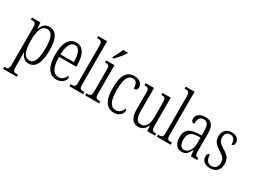

<svg xmlns="http://www.w3.org/2000/svg" viewBox="-64 -1526 3326 2523"><g transform="rotate(30 1599.0 -264.0)"><path d="M16 207H21Q47 207 60 202Q73 197 79.5 181.5Q86 166 86 133V-434Q86 -466 80 -481Q74 -496 61 -500.5Q48 -505 20 -505H8V-536H136L142 -445H145Q164 -493 193 -519.5Q222 -546 268 -546Q345 -546 384 -480.5Q423 -415 423 -274Q423 -130 383 -59.5Q343 11 269 11Q181 11 146 -91H144Q145 -64 145 24V136Q145 167 151 182.5Q157 198 170 202.5Q183 207 208 207H222V238H16ZM364 -276Q364 -393 338.5 -449.5Q313 -506 258 -506Q145 -506 145 -274Q145 -154 171 -92Q197 -30 260 -30Q364 -30 364 -276Z M514 -263Q514 -402 556.5 -473Q599 -544 679 -544Q754 -544 794 -480Q834 -416 834 -298V-267H573Q573 -149 605 -90Q637 -31 697 -31Q736 -31 763 -53.5Q790 -76 805 -112Q819 -105 819 -84Q819 -64 803.5 -42Q788 -20 758.5 -5Q729 10 687 10Q605 10 559.5 -61.5Q514 -133 514 -263ZM776 -304Q774 -506 680 -506Q630 -506 603 -453Q576 -400 573 -304Z M884 -31H891Q921 -31 935 -36Q949 -41 954.5 -56Q960 -71 960 -105V-656Q960 -689 953.5 -704.5Q947 -720 934 -724.5Q921 -729 896 -729H884V-760H1018V-105Q1018 -71 1024 -56Q1030 -41 1044 -36Q1058 -31 1088 -31H1095V0H884Z M1123 -31H1136Q1163 -31 1176 -36Q1189 -41 1195 -56Q1201 -71 1201 -103V-431Q1201 -464 1196 -479.5Q1191 -495 1178.5 -500Q1166 -505 1141 -505H1133V-536H1259V-106Q1259 -73 1265 -57Q1271 -41 1284 -36Q1297 -31 1324 -31H1335V0H1123ZM1186 -619 1201 -647Q1218 -678 1233.5 -709.5Q1249 -741 1257 -766H1328V-756Q1315 -731 1278.5 -687Q1242 -643 1207 -606H1186Z M1389 -264Q1389 -416 1433 -480Q1477 -544 1556 -544Q1617 -544 1651 -516Q1685 -488 1685 -441Q1685 -416 1672 -405.5Q1659 -395 1632 -395Q1632 -449 1614.5 -478Q1597 -507 1556 -507Q1503 -507 1475.5 -452.5Q1448 -398 1448 -265Q1448 -146 1477.5 -88.5Q1507 -31 1566 -31Q1606 -31 1633 -56Q1660 -81 1675 -119Q1687 -107 1687 -86Q1687 -65 1672.5 -42.5Q1658 -20 1629 -5Q1600 10 1559 10Q1480 10 1434.5 -55.5Q1389 -121 1389 -264Z M1801 -185V-435Q1801 -466 1795 -481Q1789 -496 1776 -500.5Q1763 -505 1736 -505H1732V-536H1859V-186Q1859 -108 1880 -71Q1901 -34 1948 -34Q2002 -34 2028.5 -82.5Q2055 -131 2055 -209V-424Q2055 -461 2049.5 -478Q2044 -495 2031.5 -500Q2019 -505 1991 -505H1988V-536H2113V-105Q2113 -71 2119 -55.5Q2125 -40 2138.5 -35.5Q2152 -31 2180 -31H2183V0H2066L2059 -80H2055Q2035 -34 2005 -12Q1975 10 1932 10Q1867 10 1834 -36.5Q1801 -83 1801 -185Z M2211 -31H2218Q2248 -31 2262 -36Q2276 -41 2281.5 -56Q2287 -71 2287 -105V-656Q2287 -689 2280.5 -704.5Q2274 -720 2261 -724.5Q2248 -729 2223 -729H2211V-760H2345V-105Q2345 -71 2351 -56Q2357 -41 2371 -36Q2385 -31 2415 -31H2422V0H2211Z M2471 -148Q2471 -226 2514.5 -264Q2558 -302 2649 -306L2713 -309V-372Q2713 -442 2695 -474.5Q2677 -507 2633 -507Q2590 -507 2570.5 -478Q2551 -449 2551 -391Q2528 -391 2515.5 -404.5Q2503 -418 2503 -444Q2503 -489 2539.5 -516.5Q2576 -544 2637 -544Q2706 -544 2739 -503.5Q2772 -463 2772 -369V-108Q2772 -75 2776.5 -59Q2781 -43 2791 -37Q2801 -31 2821 -31H2823V0H2727L2718 -89H2714Q2689 -39 2661.5 -14.5Q2634 10 2587 10Q2535 10 2503 -30.5Q2471 -71 2471 -148ZM2714 -191V-278L2660 -275Q2591 -271 2561 -239Q2531 -207 2531 -145Q2531 -91 2549 -60Q2567 -29 2603 -29Q2652 -29 2683 -75Q2714 -121 2714 -191Z M2893 -94Q2893 -122 2904 -135Q2915 -148 2932 -148Q2932 -90 2955 -57.5Q2978 -25 3023 -25Q3067 -25 3089.5 -51Q3112 -77 3112 -127Q3112 -163 3094 -189.5Q3076 -216 3026 -247Q2959 -288 2933.5 -323Q2908 -358 2908 -413Q2908 -473 2943 -508Q2978 -543 3036 -543Q3090 -543 3121 -517Q3152 -491 3152 -451Q3152 -427 3142 -413.5Q3132 -400 3113 -400Q3113 -453 3092.5 -481Q3072 -509 3032 -509Q2996 -509 2977 -485Q2958 -461 2958 -422Q2958 -382 2979.5 -355Q3001 -328 3053 -297Q3113 -263 3138 -226Q3163 -189 3163 -135Q3163 -67 3125.5 -28.5Q3088 10 3021 10Q2960 10 2926.5 -19.5Q2893 -49 2893 -94Z"/></g></svg>

Font: Noto Serif CondLight
Style: Regular
Weight: 300
Width: 3
Designer: Monotype Design Team
Foundry: Monotype Imaging Inc.
Version: Version 1.001